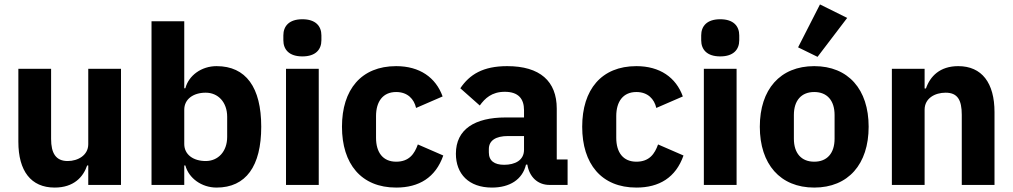

<svg xmlns="http://www.w3.org/2000/svg" viewBox="-20 -836 4579 868"><path d="M379 0H527V-525H379V-184C379 -134 332 -108 286 -108C232 -108 211 -144 211 -208V-525H63V-195C63 -63 120 12 227 12C313 12 356 -35 374 -88H379Z M665 0H813V-88H818C833 -31 891 12 959 12C1092 12 1161 -85 1161 -263C1161 -441 1092 -537 959 -537C891 -537 833 -495 818 -437H813V-740H665ZM910 -108C854 -108 813 -137 813 -185V-340C813 -388 854 -417 910 -417C966 -417 1007 -374 1007 -308V-217C1007 -151 966 -108 910 -108Z M1347 -581C1407 -581 1433 -612 1433 -654V-676C1433 -718 1407 -749 1347 -749C1287 -749 1261 -718 1261 -676V-654C1261 -612 1287 -581 1347 -581ZM1273 0H1421V-525H1273Z M1771 12C1874 12 1949 -33 1984 -133L1869 -183C1854 -141 1830 -105 1771 -105C1711 -105 1680 -147 1680 -213V-311C1680 -377 1711 -420 1771 -420C1823 -420 1852 -388 1861 -348L1981 -400C1950 -486 1877 -537 1771 -537C1613 -537 1526 -431 1526 -263C1526 -95 1613 12 1771 12Z M2546 0V-115H2497V-345C2497 -469 2421 -537 2273 -537C2163 -537 2103 -499 2061 -437L2149 -359C2172 -391 2203 -421 2262 -421C2324 -421 2349 -389 2349 -338V-305H2266C2127 -305 2041 -252 2041 -141C2041 -50 2099 12 2204 12C2284 12 2342 -24 2358 -92H2364C2373 -36 2411 0 2464 0ZM2259 -91C2215 -91 2190 -109 2190 -147V-162C2190 -200 2220 -221 2277 -221H2349V-159C2349 -111 2308 -91 2259 -91Z M2857 12C2960 12 3035 -33 3070 -133L2955 -183C2940 -141 2916 -105 2857 -105C2797 -105 2766 -147 2766 -213V-311C2766 -377 2797 -420 2857 -420C2909 -420 2938 -388 2947 -348L3067 -400C3036 -486 2963 -537 2857 -537C2699 -537 2612 -431 2612 -263C2612 -95 2699 12 2857 12Z M3236 -581C3296 -581 3322 -612 3322 -654V-676C3322 -718 3296 -749 3236 -749C3176 -749 3150 -718 3150 -676V-654C3150 -612 3176 -581 3236 -581ZM3162 0H3310V-525H3162Z M3810 -755 3687 -816 3588 -622 3676 -579ZM3661 12C3815 12 3907 -94 3907 -263C3907 -432 3815 -537 3661 -537C3507 -537 3415 -432 3415 -263C3415 -94 3507 12 3661 12ZM3661 -105C3603 -105 3569 -143 3569 -209V-316C3569 -382 3603 -420 3661 -420C3719 -420 3753 -382 3753 -316V-209C3753 -143 3719 -105 3661 -105Z M4160 0V-340C4160 -392 4207 -417 4255 -417C4309 -417 4328 -384 4328 -317V0H4476V-329C4476 -461 4419 -537 4312 -537C4229 -537 4185 -491 4166 -436H4160V-525H4012V0Z"/></svg>

Font: IBM Plex Thai Looped
Style: Bold
Weight: 700
Designer: Mike Abbink, Paul van der Laan, Pieter van Rosmalen, Ben Mitchell, Mark Frömberg
Foundry: Bold Monday
Version: Version 1.0